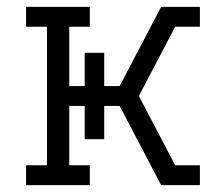

<svg xmlns="http://www.w3.org/2000/svg" viewBox="-20 -540 640 560"><path d="M56 0V-58H117V-462H56V-520H242V-462H182V-289H227V-386H284V-289H329L450 -520H563V-462H491L385 -260L491 -58H563V0H450L329 -231H284V-134H227V-231H182V-58H242V0Z"/></svg>

Font: Iosevka Etoile Light
Style: Regular
Weight: 300
Designer: Belleve Invis
Foundry: Belleve Invis
Version: Version 25.0.1; ttfautohint (v1.8.4)